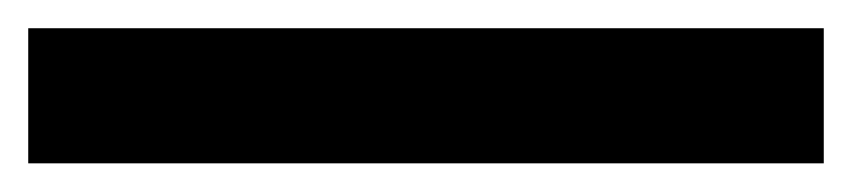

<svg xmlns="http://www.w3.org/2000/svg" viewBox="-20 64 603 136"><path d="M0 179.7V84H563.5V179.7Z"/></svg>

Font: Padauk
Style: Bold
Weight: 700
Designer: Debbi Hosken, Becca Hirsbrunner Spalinger
Foundry: SIL International
Version: Version 5.003